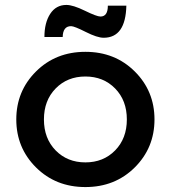

<svg xmlns="http://www.w3.org/2000/svg" viewBox="-20 -750 692 778"><path d="M205.5 -140.5Q253 -92 326 -92Q399 -92 446.5 -140.5Q494 -189 494 -266Q494 -343 446.5 -391.5Q399 -440 326 -440Q253 -440 205.5 -391.5Q158 -343 158 -266Q158 -189 205.5 -140.5ZM526 -71.5Q446 8 326 8Q206 8 126 -71.5Q46 -151 46 -266Q46 -381 126 -460.5Q206 -540 326 -540Q446 -540 526 -460.5Q606 -381 606 -266Q606 -151 526 -71.5ZM400 -597Q374 -597 327.5 -620.5Q281 -644 268 -644Q235 -644 234 -600H160Q160 -658 183.5 -694Q207 -730 249 -730Q276 -730 324 -706.5Q372 -683 387 -683Q417 -683 417 -727H492Q489 -597 400 -597Z"/></svg>

Font: Montreal
Style: Regular
Weight: 400
Designer: Julieta Ulanovsky, usr_local_share
Foundry: Julieta Ulanovsky, usr_local_share
Version: Version 2.001